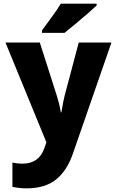

<svg xmlns="http://www.w3.org/2000/svg" viewBox="-20 -786 640 1051"><path d="M125 245Q107 245 88 243Q69 241 48 237V104Q77 110 101 110Q193 110 222 27L234 -7L10 -553H198L291 -262Q297 -243 302.5 -222Q308 -201 313 -171H316Q320 -197 325.5 -224.5Q331 -252 334 -263L411 -553H590L379 55Q347 148 287 196.5Q227 245 125 245ZM210 -620Q235 -654 264 -693.5Q293 -733 313 -766H509V-756Q490 -738 458.5 -710.5Q427 -683 393 -655Q359 -627 333 -606H210Z"/></svg>

Font: Noto Sans Mono Black
Style: Regular
Weight: 900
Designer: Monotype Design Team
Foundry: Monotype Imaging Inc.
Version: Version 2.014